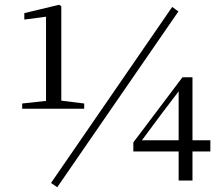

<svg xmlns="http://www.w3.org/2000/svg" viewBox="-20 -757 931 805"><path d="M220 28 728 -709 702 -728 194 10ZM729 0H787V-122H862V-169H787V-433H745L539 -160V-122H729ZM575 -169 659 -282 729 -374V-169ZM173 -301H333V-323L237 -335V-731L228 -737L82 -702V-675L173 -687V-334L73 -323V-301Z"/></svg>

Font: Harano Aji Mincho
Style: Regular
Weight: 400
Foundry: Masamichi Hosoda
Version: HaranoAjiMincho-Regular version 20230610;ttx 4.39.4